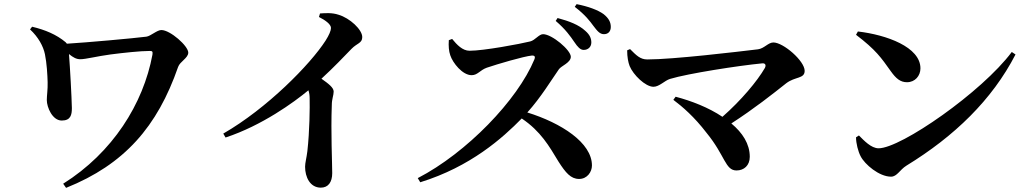

<svg xmlns="http://www.w3.org/2000/svg" viewBox="-20 -856 4980 927"><path d="M135 -727 125 -714C165 -677 189 -633 197 -594C206 -550 209 -495 210 -459C211 -424 206 -396 206 -373C206 -338 233 -274 278 -274C321 -274 327 -301 327 -334C326 -387 318 -532 313 -595C334 -578 349 -570 368 -570C394 -570 452 -585 513 -593C575 -601 657 -610 703 -610C716 -610 718 -607 716 -592C672 -355 524 -119 285 31L299 51C581 -62 740 -245 840 -533C849 -559 889 -576 889 -602C889 -634 802 -711 759 -711C738 -711 708 -682 687 -679C624 -671 401 -651 303 -645L297 -652C253 -689 198 -712 135 -727Z M1520 -774C1550 -759 1578 -739 1578 -721C1578 -708 1569 -687 1552 -660C1478 -545 1270 -333 1058 -211L1069 -192C1245 -250 1399 -362 1469 -420C1473 -409 1475 -396 1475 -381C1476 -337 1475 -224 1464 -126C1460 -93 1453 -70 1453 -51C1453 -1 1477 50 1529 50C1565 50 1584 23 1584 -20C1584 -71 1577 -215 1582 -349C1582 -378 1591 -396 1591 -414C1591 -433 1566 -452 1532 -476C1592 -531 1642 -584 1677 -620C1704 -648 1729 -647 1729 -677C1729 -713 1669 -769 1614 -785C1584 -795 1552 -793 1525 -791Z M2753 -653C2769 -629 2782 -615 2798 -615C2820 -615 2835 -630 2835 -651C2835 -670 2828 -688 2806 -707C2775 -736 2728 -754 2672 -769L2663 -755C2710 -715 2734 -681 2753 -653ZM2845 -731C2864 -706 2876 -691 2896 -691C2916 -691 2929 -704 2929 -726C2929 -749 2919 -768 2894 -788C2866 -808 2820 -825 2764 -836L2755 -823C2807 -783 2828 -754 2845 -731ZM2147 -662C2145 -634 2147 -609 2154 -589C2166 -552 2213 -493 2257 -493C2286 -493 2297 -517 2330 -529C2380 -546 2508 -584 2549 -588C2560 -588 2566 -584 2560 -569C2479 -373 2233 -118 1997 4L2009 24C2252 -51 2407 -190 2499 -284C2591 -222 2631 -151 2677 -75C2711 -22 2736 8 2776 8C2815 8 2838 -26 2838 -57C2838 -167 2690 -262 2526 -313C2591 -385 2643 -471 2678 -521C2689 -538 2736 -553 2736 -582C2736 -614 2645 -691 2602 -691C2582 -691 2564 -662 2540 -656C2492 -644 2316 -611 2247 -611C2213 -611 2186 -640 2163 -668Z M3242 -389 3231 -374C3275 -341 3332 -292 3391 -215C3482 -104 3481 -33 3536 -33C3572 -33 3600 -57 3600 -99C3600 -161 3565 -215 3511 -260C3621 -331 3713 -404 3776 -454C3819 -487 3865 -475 3865 -514C3865 -562 3762 -651 3714 -651C3689 -651 3670 -622 3640 -618C3540 -606 3230 -569 3105 -569C3071 -569 3052 -589 3022 -619L3008 -613C3008 -581 3013 -555 3020 -537C3037 -495 3096 -437 3135 -437C3163 -437 3189 -467 3215 -475C3301 -501 3545 -539 3659 -550C3675 -552 3680 -542 3673 -528C3636 -464 3558 -371 3468 -292C3401 -337 3318 -369 3242 -389Z M4122 -704 4113 -688C4209 -615 4234 -578 4281 -512C4306 -477 4327 -459 4359 -459C4398 -459 4424 -490 4424 -526C4424 -629 4260 -688 4122 -704ZM4865 -605C4721 -412 4330 -140 4222 -140C4186 -140 4151 -178 4127 -202L4113 -193C4113 -164 4123 -125 4135 -102C4155 -62 4225 -3 4282 -3C4311 -3 4324 -36 4356 -56C4588 -198 4770 -374 4883 -593Z"/></svg>

Font: Noto Serif CJK KR
Style: Bold
Weight: 700
Designer: Ryoko NISHIZUKA 西塚涼子 (kana & ideographs); Frank Grießhammer (Latin, Greek & Cyrillic); Wenlong ZHANG 张文龙 (bopomofo); San
Foundry: Adobe
Version: Version 2.001;hotconv 1.1.0;makeotfexe 2.6.0